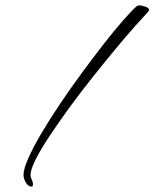

<svg xmlns="http://www.w3.org/2000/svg" viewBox="-20 -610 574 711"><path d="M532 -573Q532 -572 530 -568Q512 -549 479.5 -512.5Q447 -476 406.5 -427Q366 -378 322.5 -323.5Q279 -269 238.5 -213.5Q198 -158 165 -108.5Q132 -59 112.5 -20.5Q93 18 93 39Q93 46 97.5 55Q102 64 102 73Q102 81 97 81Q84 81 75.5 65.5Q67 50 67 39Q67 16 85 -24.5Q103 -65 134 -117.5Q165 -170 203.5 -227Q242 -284 283.5 -340.5Q325 -397 364 -447Q403 -497 435 -533.5Q467 -570 486 -587Q488 -589 491.5 -589.5Q495 -590 498 -590Q504 -590 518 -585.5Q532 -581 532 -573Z"/></svg>

Font: Ingrid Darling
Style: Regular
Weight: 400
Designer: Robert E. Leuschke
Foundry: Robert E. Leuschke
Version: Version 1.010; ttfautohint (v1.8.3)